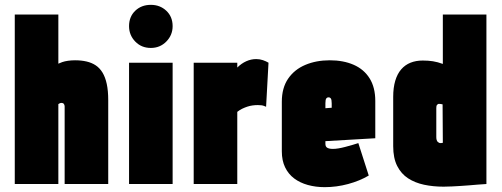

<svg xmlns="http://www.w3.org/2000/svg" viewBox="-20 -760 2074 793"><path d="M221 -497V-700H41V0H221V-330Q224 -332 226 -333Q228 -334 230 -334.5Q232 -335 234 -335Q237 -335 239.5 -334Q242 -333 243.5 -331Q245 -329 246 -326.5Q247 -324 247 -321V0H427V-346Q427 -385 421 -413Q415 -441 403.5 -460Q392 -479 375.5 -490Q359 -501 337.5 -506Q316 -511 290 -511Q275 -511 261 -509Q247 -507 237 -503.5Q227 -500 221 -497Z M513 0H693V-501H513ZM603 -740Q564 -740 538.5 -715.5Q513 -691 513 -652Q513 -615 538.5 -588.5Q564 -562 603 -562Q641 -562 667 -588.5Q693 -615 693 -652Q693 -691 667 -715.5Q641 -740 603 -740Z M1079 -319 1089 -501Q1079 -507 1066 -511.5Q1053 -516 1038 -516Q1017 -516 997 -507Q977 -498 960 -481V-501H780V0H960V-298Q970 -306 980.5 -311Q991 -316 1001.5 -319.5Q1012 -323 1023 -324.5Q1034 -326 1045 -326Q1062 -326 1070.5 -322.5Q1079 -319 1079 -319Z M1324 -166V-177L1530 -189V-343Q1530 -399 1506.5 -436.5Q1483 -474 1440.5 -492.5Q1398 -511 1342 -511Q1286 -511 1241 -492Q1196 -473 1170 -435Q1144 -397 1144 -340V-135Q1144 -97 1157.5 -69Q1171 -41 1195 -23Q1219 -5 1251.5 4Q1284 13 1321 13Q1370 13 1418 0Q1466 -13 1503 -35L1460 -169Q1439 -162 1407 -153.5Q1375 -145 1355 -145Q1346 -145 1340 -146.5Q1334 -148 1330.5 -150.5Q1327 -153 1325.5 -157Q1324 -161 1324 -166ZM1350 -333V-315L1324 -313V-334Q1324 -342 1325 -347Q1326 -352 1329 -355Q1332 -358 1337 -358Q1342 -358 1345 -355Q1348 -352 1349 -346.5Q1350 -341 1350 -333Z M1989 0V-700H1809V-496Q1787 -504 1768 -507Q1749 -510 1726 -510Q1698 -510 1675.5 -501Q1653 -492 1637 -473.5Q1621 -455 1612.5 -426.5Q1604 -398 1604 -360V-156Q1604 -107 1620.5 -74.5Q1637 -42 1665.5 -23.5Q1694 -5 1731.5 3Q1769 11 1812 11Q1830 11 1847.5 10Q1865 9 1882.5 8Q1900 7 1917.5 5.5Q1935 4 1953 2.5Q1971 1 1989 0ZM1808 -329 1809 -170Q1809 -170 1808.5 -170Q1808 -170 1807 -170Q1806 -170 1804.5 -169.5Q1803 -169 1802 -169Q1801 -169 1799 -169Q1796 -169 1793 -170.5Q1790 -172 1787.5 -174.5Q1785 -177 1783.5 -182Q1782 -187 1782 -194V-313Q1782 -317 1782.5 -320.5Q1783 -324 1784.5 -326Q1786 -328 1788 -329.5Q1790 -331 1793 -331Q1796 -331 1800 -330.5Q1804 -330 1808 -329Z"/></svg>

Font: Advent Pro Black
Style: Regular
Weight: 900
Version: Version 3.000